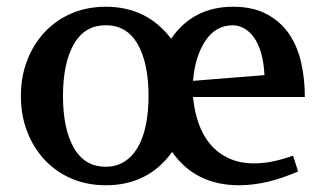

<svg xmlns="http://www.w3.org/2000/svg" viewBox="-20 -535 963 570"><path d="M294 -460Q231 -460 199 -403.5Q167 -347 167 -250Q167 -153 199 -96.5Q231 -40 294 -40Q325 -40 349 -55Q373 -70 389 -97.5Q405 -125 413 -164Q421 -203 421 -250Q421 -347 389 -403.5Q357 -460 294 -460ZM294 -515Q416 -515 488 -420Q553 -515 672 -515Q731 -515 772 -493Q813 -471 838 -434.5Q863 -398 874 -349.5Q885 -301 885 -247H553Q557 -205 569.5 -169Q582 -133 604.5 -106.5Q627 -80 659.5 -65Q692 -50 735 -50Q787 -50 850 -73L865 -26Q771 15 690 15Q560 15 491 -84Q420 15 294 15Q239 15 193 -4.5Q147 -24 113.5 -59.5Q80 -95 61 -143.5Q42 -192 42 -250Q42 -308 61 -356.5Q80 -405 113.5 -440.5Q147 -476 193 -495.5Q239 -515 294 -515ZM553 -295 765 -312Q764 -340 758 -366.5Q752 -393 740.5 -413.5Q729 -434 711.5 -446.5Q694 -459 672 -460Q620 -460 589.5 -413.5Q559 -367 553 -295Z"/></svg>

Font: Volkhov
Style: Regular
Weight: 400
Designer: Cyreal (www.cyreal.org)
Foundry: Cyreal (www.cyreal.org)
Version: Version 1.010